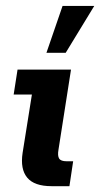

<svg xmlns="http://www.w3.org/2000/svg" viewBox="-20 -639 343 659"><path d="M156.9 0Q97.7 0 73.4 -29.3Q49.1 -58.6 57.6 -114.4L89.5 -314.5H26.9L40.2 -400H223.7L180.8 -125.7Q177 -104.5 182.9 -95Q188.8 -85.5 208.5 -85.5H231.1L218.3 0ZM139.4 -457.8 194.7 -618.6H303.5L205.5 -457.8Z"/></svg>

Font: Rokkitt SemiBold
Style: Italic
Weight: 600
Italic angle: -9°
Designer: Vernon Adams
Foundry: Vernon Adams
Version: Version 3.103